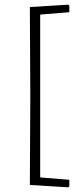

<svg xmlns="http://www.w3.org/2000/svg" viewBox="-20 -666 325 817"><path d="M270 -646 275 -642V-614L151 -604V89L275 99V127L270 131L107 121L109 -258L107 -636Z"/></svg>

Font: Alegreya Sans Light
Style: Regular
Weight: 300
Designer: Juan Pablo del Peral
Foundry: Huerta Tipografica
Version: Version 2.007